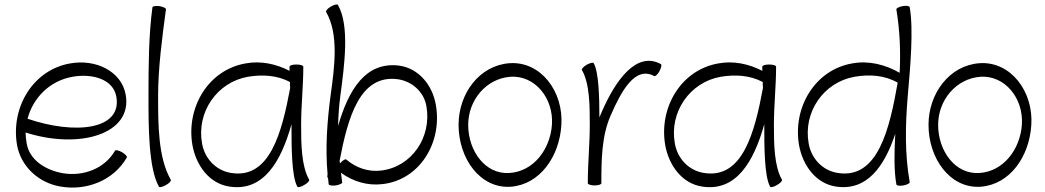

<svg xmlns="http://www.w3.org/2000/svg" viewBox="-20 -838 4777 878"><path d="M560 -118C563 -122 553 -133 538 -142C523 -150 509 -154 506 -149C459 -67 361 -30 267 -46C188 -60 115 -106 102 -182C99 -199 97 -216 97 -232C346 -153 586 -226 555 -404C536 -513 417 -569 301 -548C132 -519 28 -348 58 -174C76 -76 157 -2 256 15C376 36 500 -13 560 -118ZM312 -487C402 -503 498 -476 512 -396C539 -244 323 -221 106 -295C131 -391 208 -469 312 -487Z M677 -804C660 -679 659 -535 659 -400C659 -258 659 -68 707 16C710 20 724 17 739 8C754 0 764 -11 761 -16C703 -117 703 -268 703 -400C703 -524 721 -664 739 -796C739 -801 726 -807 709 -810C692 -812 677 -810 677 -804Z M1394 -16C1358 -78 1357 -180 1357 -267C1357 -356 1367 -444 1367 -533C1367 -539 1353 -543 1335 -543C1318 -543 1304 -539 1304 -533C1304 -527 1304 -520 1304 -514C1242 -546 1172 -561 1103 -548C934 -519 830 -348 860 -174C877 -81 937 1 1028 15C1184 40 1265 -98 1313 -270C1313 -269 1313 -268 1313 -267C1313 -170 1313 -30 1340 16C1342 20 1357 17 1371 8C1386 0 1396 -11 1394 -16ZM1038 -47C969 -57 916 -112 904 -182C878 -325 972 -462 1114 -487C1180 -498 1248 -494 1306 -463C1306 -454 1306 -445 1307 -436C1269 -232 1214 -19 1038 -47Z M1471 -784C1530 -682 1510 -533 1492 -403C1476 -283 1467 -161 1478 -41L1477 -35C1476 -31 1477 -27 1480 -24C1481 -14 1482 -5 1483 4C1484 10 1498 12 1515 10C1532 7 1546 1 1545 -4C1543 -19 1541 -33 1539 -48C1594 -8 1661 12 1728 4C1898 -14 2004 -185 1973 -359C1957 -450 1894 -526 1805 -538C1651 -557 1574 -427 1526 -262C1527 -307 1530 -352 1536 -397C1555 -540 1580 -721 1525 -816C1523 -820 1508 -817 1493 -808C1479 -800 1469 -789 1471 -784ZM1563 -109C1559 -112 1546 -104 1535 -91V-90C1534 -94 1534 -98 1533 -103C1571 -301 1625 -497 1797 -476C1864 -467 1919 -418 1930 -352C1955 -210 1862 -74 1722 -58C1664 -51 1607 -71 1563 -109Z M2315 16C2450 6 2538 -123 2547 -265C2558 -419 2453 -559 2310 -549C2172 -539 2077 -410 2077 -267C2077 -114 2175 25 2315 16ZM2121 -267C2121 -380 2203 -479 2315 -487C2427 -494 2512 -388 2504 -268C2496 -155 2420 -54 2310 -47C2200 -39 2121 -147 2121 -267Z M2730 0C2730 -106 2731 -217 2773 -311C2821 -421 2884 -538 2972 -490C2977 -488 2988 -498 2996 -513C3004 -528 3007 -543 3002 -545C2890 -606 2794 -469 2733 -329C2729 -320 2725 -310 2721 -301C2721 -394 2718 -509 2695 -549C2692 -554 2678 -550 2663 -542C2648 -533 2638 -522 2641 -518C2677 -455 2677 -353 2677 -267C2677 -179 2668 -92 2668 -4C2668 -4 2668 -4 2668 -3C2668 -2 2668 -1 2668 0C2668 5 2682 10 2699 10C2717 10 2730 5 2730 0Z M3556 -16C3520 -78 3519 -180 3519 -267C3519 -356 3529 -444 3529 -533C3529 -539 3515 -543 3497 -543C3480 -543 3466 -539 3466 -533C3466 -527 3466 -520 3466 -514C3404 -546 3334 -561 3265 -548C3096 -519 2992 -348 3022 -174C3039 -81 3099 1 3190 15C3346 40 3427 -98 3475 -270C3475 -269 3475 -268 3475 -267C3475 -170 3475 -30 3502 16C3504 20 3519 17 3533 8C3548 0 3558 -11 3556 -16ZM3200 -47C3131 -57 3078 -112 3066 -182C3040 -325 3134 -462 3276 -487C3342 -498 3410 -494 3468 -463C3468 -454 3468 -445 3469 -436C3431 -232 3376 -19 3200 -47Z M4079 -795C4095 -699 4099 -602 4094 -505C4028 -543 3952 -562 3877 -548C3708 -519 3604 -348 3634 -174C3651 -81 3711 1 3802 15C3944 37 4024 -76 4074 -226C4069 -139 4068 -55 4079 5C4080 11 4094 13 4111 10C4128 7 4141 0 4140 -5C4117 -135 4120 -267 4131 -398C4143 -534 4158 -704 4140 -805C4139 -811 4125 -813 4108 -810C4091 -807 4078 -800 4079 -795ZM3812 -47C3743 -57 3690 -112 3678 -182C3652 -325 3746 -462 3888 -487C3956 -499 4026 -494 4085 -460C4048 -249 3995 -18 3812 -47Z M4464 16C4599 6 4687 -123 4696 -265C4707 -419 4602 -559 4459 -549C4321 -539 4226 -410 4226 -267C4226 -114 4324 25 4464 16ZM4270 -267C4270 -380 4352 -479 4464 -487C4576 -494 4661 -388 4653 -268C4645 -155 4569 -54 4459 -47C4349 -39 4270 -147 4270 -267Z"/></svg>

Font: Nupuram ExtraLight
Style: Regular
Weight: 200
Designer: Santhosh Thottingal (santhosh.thottingal@gmail.com)
Foundry: SMC
Version: Version 1.000